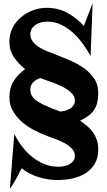

<svg xmlns="http://www.w3.org/2000/svg" viewBox="-20 -926 686 1226"><path d="M607.4 27.3Q607.4 83 584.5 120.6Q561.5 158.2 524.4 181.2Q487.3 204.1 440.9 213.9Q394.5 223.6 346.7 223.6Q317.4 223.6 286.6 218.8Q255.9 213.9 225.6 204.6Q195.3 195.3 168 181.2Q140.6 167 118.2 148.4Q100.6 182.6 83 215.8Q65.4 249 43 279.3L71.3 -70.3Q91.8 -29.3 120.1 8.3Q148.4 45.9 184.1 74.7Q219.7 103.5 261.7 121.1Q303.7 138.7 352.5 138.7Q370.1 138.7 388.7 135.3Q407.2 131.8 422.4 123.5Q437.5 115.2 447.8 102.1Q458 88.9 458 68.4Q458 43 439 22.9Q419.9 2.9 393.1 -11.7Q366.2 -26.4 337.4 -37.1Q308.6 -47.9 289.1 -54.7Q247.1 -70.3 203.1 -92.3Q159.2 -114.3 123 -145Q86.9 -175.8 63.5 -215.8Q40 -255.9 40 -306.6Q40 -365.2 66.9 -408.2Q93.8 -451.2 140.6 -484.4Q97.7 -518.6 68.8 -561Q40 -603.5 40 -660.2Q40 -708 60.1 -747.6Q80.1 -787.1 113.3 -815.4Q146.5 -843.8 189.5 -859.9Q232.4 -876 277.3 -876Q350.6 -876 408.7 -844.7Q466.8 -813.5 515.6 -760.7L571.3 -906.2L558.6 -568.4Q538.1 -605.5 510.3 -644.5Q482.4 -683.6 447.8 -715.3Q413.1 -747.1 371.6 -767.6Q330.1 -788.1 283.2 -788.1Q264.6 -788.1 245.6 -783.7Q226.6 -779.3 210.4 -769.5Q194.3 -759.8 184.1 -744.1Q173.8 -728.5 173.8 -707Q173.8 -680.7 189.5 -660.6Q205.1 -640.6 227.5 -626Q250 -611.3 275.9 -601.1Q301.8 -590.8 322.3 -583Q365.2 -565.4 415 -545.4Q464.8 -525.4 507.8 -496.6Q550.8 -467.8 579.1 -427.7Q607.4 -387.7 607.4 -331.1Q607.4 -262.7 580.1 -223.1Q552.7 -183.6 491.2 -155.3Q516.6 -137.7 538.1 -119.6Q559.6 -101.6 574.7 -79.6Q589.8 -57.6 598.6 -31.7Q607.4 -5.9 607.4 27.3ZM458 -285.2Q458 -314.5 431.6 -337.4Q405.3 -360.4 369.6 -377Q334 -393.6 296.4 -406.2Q258.8 -418.9 237.3 -427.7Q211.9 -419.9 192.9 -401.4Q173.8 -382.8 173.8 -353.5Q173.8 -334 180.7 -319.8Q187.5 -305.7 198.7 -294.9Q210 -284.2 224.6 -275.4Q239.3 -266.6 254.9 -258.8Q281.2 -246.1 308.6 -235.4Q335.9 -224.6 363.3 -213.9Q378.9 -214.8 395.5 -218.8Q412.1 -222.7 426.3 -231.4Q440.4 -240.2 449.2 -253.4Q458 -266.6 458 -285.2Z"/></svg>

Font: Fontdiner Swanky
Style: Regular
Weight: 400
Designer: Font Diner, Inc
Foundry: Font Diner, Inc
Version: Version 1.000